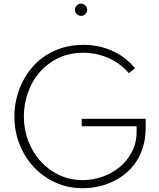

<svg xmlns="http://www.w3.org/2000/svg" viewBox="-20 -1007 865 1042"><path d="M429.1 14.5Q350 14.5 282.3 -15.9Q214.5 -46.4 164.8 -99.1Q115 -151.8 86.6 -222.7Q58.2 -293.6 58.2 -374.1Q58.2 -423.6 69.3 -471.6Q80.5 -519.5 102.3 -563Q124.1 -606.4 155.9 -643.2Q187.7 -680 229.3 -706.6Q270.9 -733.2 321.6 -748.4Q372.3 -763.6 431.8 -763.6Q478.2 -763.6 519.3 -754.3Q560.5 -745 595.7 -728.2Q630.9 -711.4 660.2 -688.2Q689.5 -665 713.2 -636.8L679.1 -610Q658.2 -635 631.6 -655.2Q605 -675.5 573.4 -690Q541.8 -704.5 506.1 -712.5Q470.5 -720.5 431.8 -720.5Q355.5 -720.5 295.7 -691.4Q235.9 -662.3 194.5 -614.1Q153.2 -565.9 131.4 -503.4Q109.5 -440.9 109.5 -374.5Q109.5 -303.2 134.1 -240.2Q158.6 -177.3 201.4 -130.5Q244.1 -83.6 302.5 -56.6Q360.9 -29.5 428.2 -29.5Q482.7 -29.5 535.2 -47.7Q587.7 -65.9 629.1 -100Q670.5 -134.1 695.9 -182.7Q721.4 -231.4 721.4 -291.8V-321.8H423.6V-362.3H770.5V-311.8Q770.5 -255.5 756.1 -209.1Q741.8 -162.7 717.3 -126.6Q692.7 -90.5 659.5 -63.9Q626.4 -37.3 588.4 -19.8Q550.5 -2.3 509.8 6.1Q469.1 14.5 429.1 14.5ZM420 -920.9Q406.4 -920.9 396.6 -930.7Q386.8 -940.5 386.8 -954.1Q386.8 -967.7 396.6 -977.5Q406.4 -987.3 420 -987.3Q433.6 -987.3 443.4 -977.5Q453.2 -967.7 453.2 -954.1Q453.2 -940.5 443.4 -930.7Q433.6 -920.9 420 -920.9Z"/></svg>

Font: Spartan Light
Style: Regular
Weight: 300
Designer: Matt Bailey, Mirko Velimirovic
Foundry: Matt Bailey
Version: Version 1.005